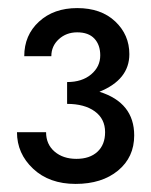

<svg xmlns="http://www.w3.org/2000/svg" viewBox="-20 -727 373 475"><path d="M22 -400H94Q94 -370 115 -352Q136 -334 169 -334Q202 -334 221 -351.5Q240 -369 240 -400Q240 -433 214.5 -451.5Q189 -470 146 -470V-524Q183 -524 205.5 -543Q228 -562 228 -590Q228 -616 213.5 -631.5Q199 -647 171 -647Q144 -647 125.5 -630Q107 -613 107 -588H40Q40 -640 76.5 -673.5Q113 -707 171 -707Q230 -707 265 -674Q300 -641 300 -593Q300 -530 226 -500Q312 -473 312 -392Q312 -338 272 -305Q232 -272 167 -272Q102 -272 62 -309.5Q22 -347 22 -400Z"/></svg>

Font: Renner* Medium
Style: Medium
Weight: 500
Version: Version 003.000 ; ttfautohint (v0.97) -l 8 -r 50 -G 200 -x 1